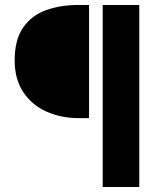

<svg xmlns="http://www.w3.org/2000/svg" viewBox="-20 -672 676 772"><path d="M393 80V-652H540V80ZM297 -197Q226 -197 167.5 -223Q109 -249 74 -301Q39 -353 39 -429Q39 -513 73.5 -562Q108 -611 166 -631.5Q224 -652 294 -652H338V-197Z"/></svg>

Font: Mada
Style: Bold
Weight: 700
Designer: Khaled Hosny
Version: Version 1.5